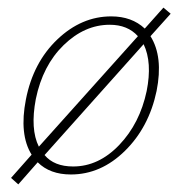

<svg xmlns="http://www.w3.org/2000/svg" viewBox="-20 -455 479 504"><path d="M428 -419 375 -360Q409 -306 391 -216Q371 -121 308 -59Q245 3 166 3Q111 3 79 -29L28 29L9 12L63 -49Q30 -102 48 -194Q67 -291 130.5 -351.5Q194 -412 272 -412Q326 -412 360 -380L409 -435ZM74 -195Q59 -116 82 -70L342 -360Q315 -390 268 -390Q202 -390 147 -336.5Q92 -283 74 -195ZM365 -216Q380 -291 357 -339L97 -48Q122 -18 172 -18Q239 -18 293 -74.5Q347 -131 365 -216Z"/></svg>

Font: EauTestText Extralight
Style: Italic
Weight: 250
Italic angle: -12°
Designer: Christian Thalmann (Catharsis Fonts)
Version: Version 0.001;PS 000.001;hotconv 1.0.88;makeotf.lib2.5.64775